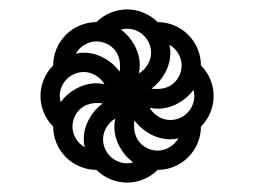

<svg xmlns="http://www.w3.org/2000/svg" viewBox="-20 -544 540 408"><path d="M234 -392Q235 -395 235 -398.5Q235 -402 235 -405Q235 -415 231.5 -424.5Q228 -434 221 -441Q214 -448 204.5 -452Q195 -456 185 -456Q172 -456 160 -449Q148 -442 141 -430Q145 -431 149.5 -431.5Q154 -432 158 -432Q180 -432 200.5 -421Q221 -410 234 -392ZM275 -388Q287 -395 294 -407Q301 -419 301 -432Q301 -442 297 -451.5Q293 -461 286 -468Q279 -475 269.5 -479Q260 -483 250 -483Q247 -483 243.5 -482.5Q240 -482 237 -481Q255 -468 266 -447.5Q277 -427 277 -405Q277 -401 276.5 -396.5Q276 -392 275 -388ZM342 -289Q352 -289 361.5 -293Q371 -297 378 -304Q385 -311 389 -320.5Q393 -330 393 -340Q393 -343 392.5 -346.5Q392 -350 391 -353Q378 -335 357.5 -324Q337 -313 315 -313Q311 -313 306.5 -313.5Q302 -314 298 -315Q305 -303 317 -296Q329 -289 342 -289ZM250 -197Q253 -197 256.5 -197.5Q260 -198 263 -199Q245 -212 234 -232.5Q223 -253 223 -275Q223 -279 223.5 -283.5Q224 -288 225 -292Q213 -285 206 -273Q199 -261 199 -248Q199 -238 203 -228.5Q207 -219 214 -212Q221 -205 230.5 -201Q240 -197 250 -197ZM315 -355Q325 -355 334.5 -358.5Q344 -362 351 -369Q358 -376 362 -385.5Q366 -395 366 -405Q366 -418 359 -430Q352 -442 340 -449Q341 -445 341.5 -440.5Q342 -436 342 -432Q342 -410 331 -389.5Q320 -369 302 -356Q305 -355 308.5 -355Q312 -355 315 -355ZM160 -231Q159 -235 158.5 -239.5Q158 -244 158 -248Q158 -270 169 -290.5Q180 -311 198 -324Q195 -325 191.5 -325Q188 -325 185 -325Q175 -325 165.5 -321.5Q156 -318 149 -311Q142 -304 138 -294.5Q134 -285 134 -275Q134 -262 141 -250Q148 -238 160 -231ZM109 -327Q122 -345 142.5 -356Q163 -367 185 -367Q189 -367 193.5 -366.5Q198 -366 202 -365Q195 -377 183 -384Q171 -391 158 -391Q148 -391 138.5 -387Q129 -383 122 -376Q115 -369 111 -359.5Q107 -350 107 -340Q107 -337 107.5 -333.5Q108 -330 109 -327ZM315 -224Q328 -224 340 -231Q352 -238 359 -250Q355 -249 350.5 -248.5Q346 -248 342 -248Q320 -248 299.5 -259Q279 -270 266 -288Q265 -285 265 -281.5Q265 -278 265 -275Q265 -265 268.5 -255.5Q272 -246 279 -239Q286 -232 295.5 -228Q305 -224 315 -224ZM250 -156Q232 -156 215 -163Q198 -170 185 -183Q167 -183 150 -190Q133 -197 120 -210Q107 -223 100 -240Q93 -257 93 -275Q80 -288 73 -305Q66 -322 66 -340Q66 -358 73 -375Q80 -392 93 -405Q93 -423 100 -440Q107 -457 120 -470Q133 -483 150 -490Q167 -497 185 -497Q198 -510 215 -517Q232 -524 250 -524Q268 -524 285 -517Q302 -510 315 -497Q333 -497 350 -490Q367 -483 380 -470Q393 -457 400 -440Q407 -423 407 -405Q420 -392 427 -375Q434 -358 434 -340Q434 -322 427 -305Q420 -288 407 -275Q407 -257 400 -240Q393 -223 380 -210Q367 -197 350 -190Q333 -183 315 -183Q302 -170 285 -163Q268 -156 250 -156Z"/></svg>

Font: Iosevka Light
Style: Regular
Weight: 300
Monospace: yes
Designer: Belleve Invis
Foundry: Belleve Invis
Version: Version 32.5.0; ttfautohint (v1.8.4)